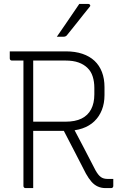

<svg xmlns="http://www.w3.org/2000/svg" viewBox="-20 -963 640 983"><path d="M343 -332Q375 -272 406.5 -211.5Q438 -151 469 -91Q483 -66 496.5 -56.5Q510 -47 530 -47Q537 -47 541.5 -47Q546 -47 550 -47H560Q560 -37 560 -29Q560 -21 560 -11Q560 -6 557 -3Q554 0 549 0Q542 0 535 0Q528 0 520 0Q499 0 481 -8Q463 -16 448.5 -32.5Q434 -49 420 -74Q390 -133 359.5 -191.5Q329 -250 299 -308ZM30 -700Q102 -700 174 -700Q246 -700 318 -700Q365 -700 402 -687.5Q439 -675 464 -651.5Q489 -628 502 -594Q515 -560 515 -517V-476Q515 -434 501.5 -400Q488 -366 463 -342Q438 -318 401.5 -305.5Q365 -293 318 -293Q275 -293 231 -293Q187 -293 143 -293L132 -284V-340Q178 -340 223.5 -340Q269 -340 315 -340Q365 -340 397.5 -356Q430 -372 446.5 -403.5Q463 -435 463 -480V-513Q463 -545 454.5 -571.5Q446 -598 428 -615Q410 -633 382.5 -643Q355 -653 315 -653Q269 -653 223.5 -653Q178 -653 132.5 -653Q87 -653 41 -653Q36 -653 33 -656Q30 -659 30 -664Q30 -673 30 -682Q30 -691 30 -700ZM150 0Q140 0 130.5 0Q121 0 111 0Q106 0 103 -3Q100 -6 100 -11Q100 -95 100 -178.5Q100 -262 100 -345.5Q100 -429 100 -512.5Q100 -596 100 -680H162L150 -669Q150 -611 150 -553.5Q150 -496 150 -438Q150 -382 150 -325.5Q150 -269 150 -213Q150 -157 150 -100Q150 -74 150 -49Q150 -24 150 0ZM386 -943Q398 -943 404.5 -943Q411 -943 416.5 -943Q422 -943 432 -943Q438 -943 441 -938Q444 -933 439 -928Q421 -906 408 -889.5Q395 -873 383.5 -858.5Q372 -844 358 -826.5Q344 -809 323 -783Q321 -780 316.5 -777.5Q312 -775 306 -775Q299 -775 293.5 -775Q288 -775 282.5 -775Q277 -775 271 -775Q292 -805 310 -831.5Q328 -858 346.5 -885Q365 -912 386 -943Z"/></svg>

Font: Recursive Monospace Light
Style: Regular
Weight: 300
Version: Version 1.047